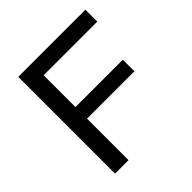

<svg xmlns="http://www.w3.org/2000/svg" viewBox="-178 -793 926 926"><g transform="rotate(-45 284.5 -330.0)"><path d="M85 0V-660H177V0ZM121 -283V-362H500V-283ZM121 -579V-660H543V-579Z"/></g></svg>

Font: Bricolage Grotesque 16pt
Style: Regular
Weight: 400
Version: Version 1.001;gftools[0.9.33.dev8+g029e19f]